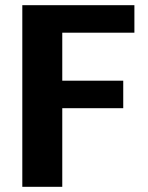

<svg xmlns="http://www.w3.org/2000/svg" viewBox="-20 -720 570 740"><path d="M220 -594V-409H455V-303H220V0H66V-700H498V-594Z"/></svg>

Font: Krub
Style: Bold
Weight: 700
Version: Version 1.000; ttfautohint (v1.6)